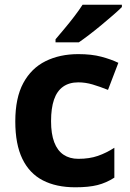

<svg xmlns="http://www.w3.org/2000/svg" viewBox="-20 -786 554 816"><path d="M300 10Q219 10 162 -19.5Q105 -49 75 -111Q45 -173 45 -270Q45 -370 79 -433Q113 -496 173.5 -526Q234 -556 313 -556Q369 -556 410.5 -545Q452 -534 483 -519L439 -404Q404 -418 373.5 -427Q343 -436 313 -436Q274 -436 248 -417.5Q222 -399 209.5 -362.5Q197 -326 197 -271Q197 -217 210.5 -181.5Q224 -146 250 -128.5Q276 -111 313 -111Q360 -111 396 -123.5Q432 -136 466 -158V-31Q432 -9 394.5 0.5Q357 10 300 10ZM498 -756Q484 -742 461 -722Q438 -702 411.5 -680Q385 -658 359.5 -638.5Q334 -619 315 -606H216V-619Q232 -638 253.5 -663.5Q275 -689 296 -716.5Q317 -744 331 -766H498Z"/></svg>

Font: Noto Sans Cham
Style: Bold
Weight: 700
Version: Version 2.002